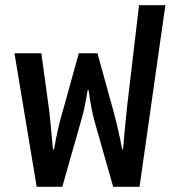

<svg xmlns="http://www.w3.org/2000/svg" viewBox="-20 -723 676 743"><path d="M122 0 36 -517H140L168 -312Q171 -294 175.5 -246Q180 -198 185 -145H189Q197 -191 207 -233.5Q217 -276 229 -315L285 -517H357L413 -315Q424 -276 434 -233.5Q444 -191 453 -145H456Q461 -201 465 -243Q469 -285 472 -312L518 -703H620L520 0H418L346 -253Q339 -279 333.5 -307.5Q328 -336 323 -374H319Q313 -336 307.5 -309.5Q302 -283 293 -253L221 0Z"/></svg>

Font: Noto Sans Thai UI SemCond Med
Style: Regular
Weight: 500
Width: 4
Designer: Monotype Design Team
Foundry: Monotype Imaging Inc.
Version: Version 2.000; ttfautohint (v1.8.4.7-5d5b)